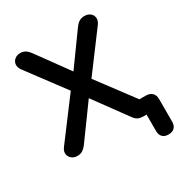

<svg xmlns="http://www.w3.org/2000/svg" viewBox="-202 -857 1109 1175"><g transform="rotate(-30 353.0 -270.0)"><path d="M649 173Q621 173 606.5 158Q592 143 592 115V-16L607 0H571Q552 0 536.5 -5.5Q521 -11 504 -34L314 -294H358L169 -34Q153 -12 137 -2Q121 8 101 8Q76 8 60 -5.5Q44 -19 41.5 -39.5Q39 -60 55 -81L284 -386V-331L66 -623Q50 -645 52 -665.5Q54 -686 70 -699.5Q86 -713 110 -713Q130 -713 145.5 -703.5Q161 -694 177 -672L357 -424H316L495 -672Q511 -694 526.5 -703.5Q542 -713 563 -713Q588 -713 604 -700Q620 -687 622 -666.5Q624 -646 607 -623L389 -331V-386L636 -56L573 -103H645Q674 -103 690 -87.5Q706 -72 706 -43V115Q706 143 691 158Q676 173 649 173Z"/></g></svg>

Font: Nunito
Style: Bold
Weight: 700
Designer: Vernon Adams
Foundry: Vernon Adams
Version: Version 3.602